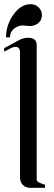

<svg xmlns="http://www.w3.org/2000/svg" viewBox="-23 -901 258 921"><path d="M25 -722H6Q6 -781 41.5 -831Q77 -881 124 -881Q147 -881 162.5 -865.5Q178 -850 178 -829Q178 -818 174 -807.5Q170 -797 155.5 -786.5Q141 -776 118 -776Q113 -776 102 -777.5Q91 -779 87 -779Q64 -779 44.5 -763.5Q25 -748 25 -722ZM111 -720Q153 -720 153 -685V-40Q153 -36 155.5 -32.5Q158 -29 164 -26Q170 -23 173.5 -21.5Q177 -20 184.5 -17.5Q192 -15 193 -15V0H123Q100 0 86.5 -14Q73 -28 73 -50V-649Q73 -676 52 -676Q39 -676 25 -668L-3 -653V-670L73 -711Q93 -720 111 -720Z"/></svg>

Font: kawoszeh
Style: Medium
Weight: 500
Version: Version 000.030